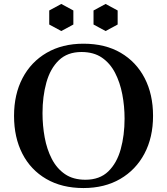

<svg xmlns="http://www.w3.org/2000/svg" viewBox="-20 -936 844 971"><path d="M195 -364Q195 -301 206 -241Q217 -181 242 -132.5Q267 -84 308.5 -55.5Q350 -27 412 -27L402 15Q293 15 214 -31Q135 -77 93 -159Q51 -241 51 -350Q51 -459 94 -541Q137 -623 216 -669Q295 -715 402 -715L392 -673Q321 -673 277.5 -631Q234 -589 214.5 -518.5Q195 -448 195 -364ZM610 -336Q610 -399 598.5 -459Q587 -519 562 -567.5Q537 -616 495.5 -644.5Q454 -673 392 -673L402 -715Q512 -715 590.5 -669Q669 -623 711.5 -541Q754 -459 754 -350Q754 -241 710.5 -159Q667 -77 588 -31Q509 15 402 15L412 -27Q484 -27 527.5 -69Q571 -111 590.5 -181.5Q610 -252 610 -336ZM290 -916 351 -883V-812L290 -779L229 -812V-883ZM514 -916 575 -883V-812L514 -779L453 -812V-883Z"/></svg>

Font: Poltawski Nowy Medium
Style: Regular
Weight: 500
Version: Version 1.001;gftools[0.9.25]